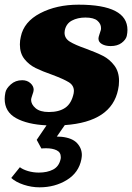

<svg xmlns="http://www.w3.org/2000/svg" viewBox="-21 -527 566 821"><path d="M524 -399Q524 -387 521 -373Q517 -357 499 -343.5Q481 -330 452 -330Q430 -330 415 -338.5Q400 -347 400 -362Q400 -368 404 -379.5Q408 -391 410 -398Q411 -401 411 -407Q411 -425 395.5 -438.5Q380 -452 344 -452Q311 -452 286.5 -439Q262 -426 256 -397Q255 -393 255 -387Q255 -363 277.5 -349Q300 -335 346 -319Q392 -302 419.5 -288Q447 -274 467.5 -247.5Q488 -221 488 -181Q488 -161 484 -144Q456 -6 256 8L222 57L243 58Q288 63 308.5 85Q329 107 329 136Q329 142 327 154Q316 211 265 242.5Q214 274 148 274Q114 274 80.5 263Q47 252 27 234L64 188Q77 198 99 204.5Q121 211 145 211Q181 211 206 198Q231 185 238 154Q239 151 239 145Q239 124 221 115.5Q203 107 177 107Q163 107 156 108L136 71L178 9Q96 5 47.5 -22Q-1 -49 -1 -104Q-1 -116 2 -131Q5 -148 25 -166Q45 -184 74 -184Q95 -184 109 -171.5Q123 -159 123 -143Q123 -136 117 -120Q116 -117 114 -110.5Q112 -104 112 -100Q112 -81 131 -64.5Q150 -48 188 -48Q232 -48 258.5 -66.5Q285 -85 294 -128Q295 -132 295 -138Q295 -162 273 -175.5Q251 -189 203 -207Q160 -222 131.5 -236Q103 -250 83.5 -274.5Q64 -299 64 -337Q64 -354 68 -370Q81 -434 151 -470.5Q221 -507 315 -507Q524 -507 524 -399Z"/></svg>

Font: Trirong Black
Style: Italic
Weight: 900
Italic angle: -12°
Designer: Katatrad Team
Foundry: CadsonDemak
Version: Version 1.001